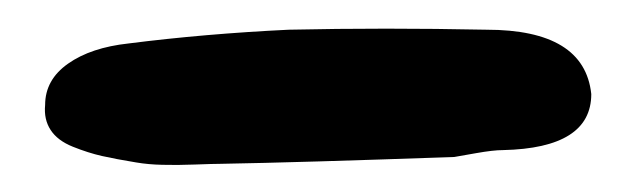

<svg xmlns="http://www.w3.org/2000/svg" viewBox="-20 -384 454 137"><path d="M137.2 -267.1Q194.3 -268.1 304.2 -272Q307.1 -272.5 319.6 -274.7Q332 -276.9 338.9 -276.9Q401.9 -278.3 401.9 -316.9Q397 -362.8 327.1 -362.8Q254.4 -364.3 186 -362.8Q126 -359.9 71.8 -353Q44.9 -350.1 28.6 -338.6Q12.2 -327.1 12.2 -309.1Q11.2 -298.8 16.1 -291.3Q21 -283.7 32 -279.3Q43 -274.9 52.7 -272.7Q62.5 -270.5 77.1 -268.1Q85.9 -266.6 95.9 -266.4Q106 -266.1 119.1 -266.6Q132.3 -267.1 137.2 -267.1Z"/></svg>

Font: Sonetni venez
Style: Regular
Weight: 400
Designer: Alja Herlah
Foundry: Type Salon
Version: Version 1.000;hotconv 1.0.109;makeotfexe 2.5.65596